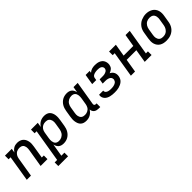

<svg xmlns="http://www.w3.org/2000/svg" viewBox="235 -1733 3130 3130"><g transform="rotate(-45 1800.0 -168.0)"><path d="M36 0 109 -446H63V-530H220L208 -456Q219 -475 234.5 -491Q250 -507 268.5 -518Q287 -529 308 -533.5Q329 -538 349 -538Q378 -538 405 -530Q432 -522 452.5 -505Q473 -488 485.5 -464Q498 -440 503.5 -412.5Q509 -385 507.5 -356.5Q506 -328 501 -299L466 -84H513V0H355L407 -313Q410 -330 410.5 -347Q411 -364 408.5 -380Q406 -396 399 -410.5Q392 -425 380 -435Q368 -445 352 -449.5Q336 -454 319 -454Q303 -454 288 -451Q273 -448 258 -441Q243 -434 230.5 -422.5Q218 -411 209.5 -397.5Q201 -384 196 -368.5Q191 -353 188 -338L132 0Z M558 205V121H615L709 -446H663V-530H820L806 -448Q820 -469 838.5 -487Q857 -505 879 -516.5Q901 -528 924.5 -533Q948 -538 972 -538Q1000 -538 1026 -530Q1052 -522 1070.5 -504Q1089 -486 1099.5 -461Q1110 -436 1113.5 -409.5Q1117 -383 1115.5 -355Q1114 -327 1109 -299L1091 -189Q1087 -164 1079 -139Q1071 -114 1057.5 -91Q1044 -68 1024.5 -48.5Q1005 -29 981.5 -16Q958 -3 932.5 2.5Q907 8 882 8Q857 8 833.5 1.5Q810 -5 792.5 -20Q775 -35 764.5 -56Q754 -77 749 -100L712 121H783V205ZM857 -76Q874 -76 890.5 -79.5Q907 -83 922.5 -91Q938 -99 951.5 -111.5Q965 -124 974 -139Q983 -154 988.5 -170Q994 -186 997 -203L1015 -313Q1018 -330 1018.5 -347.5Q1019 -365 1015.5 -381Q1012 -397 1004 -411.5Q996 -426 983.5 -436Q971 -446 954.5 -450Q938 -454 920 -454Q904 -454 888.5 -451Q873 -448 858.5 -441Q844 -434 831.5 -423Q819 -412 810 -398Q801 -384 796 -369Q791 -354 788 -338L770 -228Q767 -210 766 -192.5Q765 -175 767.5 -158Q770 -141 776 -125Q782 -109 794 -97.5Q806 -86 822.5 -81Q839 -76 857 -76Z M1404 8Q1375 8 1349.5 0Q1324 -8 1305 -26Q1286 -44 1276 -69Q1266 -94 1262 -120.5Q1258 -147 1259.5 -175Q1261 -203 1266 -231L1284 -341Q1288 -366 1296 -391Q1304 -416 1317.5 -439Q1331 -462 1350.5 -481.5Q1370 -501 1393.5 -514Q1417 -527 1442.5 -532.5Q1468 -538 1494 -538Q1519 -538 1542 -531.5Q1565 -525 1582.5 -510Q1600 -495 1610.5 -474Q1621 -453 1626 -430L1643 -530H1740L1671 -116Q1670 -108 1671 -100Q1672 -92 1676.5 -86.5Q1681 -81 1688.5 -78.5Q1696 -76 1704 -76H1722V8H1690Q1668 8 1646.5 3.5Q1625 -1 1608 -13.5Q1591 -26 1581.5 -45.5Q1572 -65 1572 -86Q1558 -64 1539.5 -45.5Q1521 -27 1499 -14.5Q1477 -2 1452.5 3Q1428 8 1404 8ZM1455 -76Q1471 -76 1486.5 -79Q1502 -82 1516.5 -89Q1531 -96 1544 -107Q1557 -118 1565.5 -132Q1574 -146 1579 -161.5Q1584 -177 1587 -192L1605 -302Q1608 -320 1609 -337.5Q1610 -355 1608 -372Q1606 -389 1599.5 -405Q1593 -421 1581 -432.5Q1569 -444 1552.5 -449Q1536 -454 1518 -454Q1501 -454 1484.5 -450.5Q1468 -447 1452.5 -439Q1437 -431 1423.5 -418.5Q1410 -406 1401 -391Q1392 -376 1386.5 -360Q1381 -344 1378 -327L1360 -217Q1357 -200 1356.5 -182.5Q1356 -165 1359.5 -149Q1363 -133 1371 -118.5Q1379 -104 1392 -94Q1405 -84 1421.5 -80Q1438 -76 1455 -76Z M2058 8Q2032 8 2007 5.5Q1982 3 1958 -3Q1934 -9 1912.5 -20.5Q1891 -32 1875 -49.5Q1859 -67 1851.5 -91Q1844 -115 1849 -141Q1849 -142 1849.5 -144Q1850 -146 1850 -147H1946Q1945 -147 1945 -146Q1945 -145 1945 -144Q1943 -132 1948 -120Q1953 -108 1962 -100.5Q1971 -93 1983 -88Q1995 -83 2007 -80.5Q2019 -78 2032 -77Q2045 -76 2058 -76Q2071 -76 2085 -77Q2099 -78 2112.5 -80.5Q2126 -83 2139.5 -88Q2153 -93 2165 -101Q2177 -109 2185 -121.5Q2193 -134 2196 -147Q2198 -161 2195 -175Q2192 -189 2183.5 -199.5Q2175 -210 2163 -216.5Q2151 -223 2138 -227Q2125 -231 2111 -232.5Q2097 -234 2082 -234H2020L2034 -318H2096Q2108 -318 2120.5 -318.5Q2133 -319 2145 -321.5Q2157 -324 2169 -328.5Q2181 -333 2192 -340Q2203 -347 2210 -358.5Q2217 -370 2219 -382Q2222 -400 2213.5 -416Q2205 -432 2189.5 -440.5Q2174 -449 2156 -451.5Q2138 -454 2119 -454Q2107 -454 2095 -453Q2083 -452 2071 -450Q2059 -448 2046.5 -444Q2034 -440 2023 -433.5Q2012 -427 2004 -416.5Q1996 -406 1994 -394L1986 -349H1893L1923 -530H2016L2010 -493Q2024 -506 2040 -515Q2056 -524 2073 -529Q2090 -534 2107.5 -536Q2125 -538 2142 -538Q2166 -538 2189.5 -534.5Q2213 -531 2234.5 -522Q2256 -513 2273 -498.5Q2290 -484 2300.5 -463.5Q2311 -443 2314.5 -419Q2318 -395 2314 -371Q2311 -354 2303.5 -337.5Q2296 -321 2282.5 -308.5Q2269 -296 2253 -287.5Q2237 -279 2220 -273Q2239 -264 2254.5 -250Q2270 -236 2279.5 -217.5Q2289 -199 2291.5 -177Q2294 -155 2290 -133Q2286 -109 2274.5 -86Q2263 -63 2243.5 -46.5Q2224 -30 2200.5 -19Q2177 -8 2153.5 -2Q2130 4 2106 6Q2082 8 2058 8Z M2436 0 2509 -446H2463V-530H2620L2584 -315H2807L2843 -530H2940L2866 -84H2913V0H2755L2793 -231H2570L2532 0Z M3254 8Q3223 8 3193 2Q3163 -4 3137.5 -19Q3112 -34 3094.5 -57.5Q3077 -81 3068.5 -109.5Q3060 -138 3060.5 -169Q3061 -200 3066 -231L3084 -341Q3088 -368 3097.5 -395Q3107 -422 3124 -445.5Q3141 -469 3164 -488Q3187 -507 3213.5 -518Q3240 -529 3267 -535Q3294 -541 3322 -541Q3353 -541 3382.5 -533.5Q3412 -526 3437 -511Q3462 -496 3480 -472.5Q3498 -449 3506.5 -420.5Q3515 -392 3515 -361Q3515 -330 3509 -299L3491 -189Q3487 -162 3477.5 -135.5Q3468 -109 3451.5 -85Q3435 -61 3412 -42.5Q3389 -24 3362.5 -12.5Q3336 -1 3308.5 3.5Q3281 8 3254 8ZM3255 -76Q3272 -76 3289 -79Q3306 -82 3322 -90Q3338 -98 3351 -110.5Q3364 -123 3373.5 -138Q3383 -153 3388.5 -169.5Q3394 -186 3397 -203L3415 -313Q3418 -330 3418.5 -347.5Q3419 -365 3415.5 -381.5Q3412 -398 3404 -412.5Q3396 -427 3382.5 -436.5Q3369 -446 3352 -450Q3335 -454 3318 -454Q3301 -454 3284.5 -450.5Q3268 -447 3252 -439Q3236 -431 3223 -418.5Q3210 -406 3201 -391Q3192 -376 3186.5 -360Q3181 -344 3178 -327L3160 -217Q3157 -200 3156.5 -182.5Q3156 -165 3159.5 -149Q3163 -133 3171 -118.5Q3179 -104 3192 -94Q3205 -84 3221.5 -80Q3238 -76 3255 -76Q3255 -76 3255 -76Q3255 -76 3255 -76Z"/></g></svg>

Font: Iosevka Slab Medium Extended
Style: Italic
Weight: 500
Width: 7
Italic angle: -9°
Monospace: yes
Designer: Belleve Invis
Foundry: Belleve Invis
Version: Version 11.1.0; ttfautohint (v1.8.3)